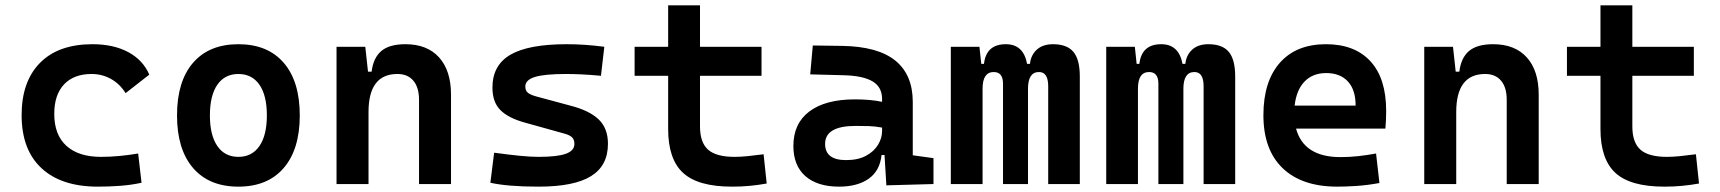

<svg xmlns="http://www.w3.org/2000/svg" viewBox="-20 -694 6485 724"><path d="M349.1 9.8Q211.4 9.8 136.5 -59.8Q61.5 -129.4 61.5 -259.8Q61.5 -386.7 130.9 -457Q200.2 -527.3 329.1 -527.3Q407.7 -527.3 463.4 -497.6Q519 -467.8 543 -412.6L453.6 -342.8Q432.1 -377.4 398.7 -396.2Q365.2 -415 325.2 -415Q258.8 -415 221.7 -376Q184.6 -336.9 184.6 -264.6Q184.6 -185.5 230.5 -144Q276.4 -102.5 360.8 -102.5Q396.5 -102.5 431.9 -106Q467.3 -109.4 501 -115.2L513.7 -4.9Q473.6 3.9 431.6 6.8Q389.6 9.8 349.1 9.8Z M878.9 9.8Q768.6 9.8 708 -60.5Q647.5 -130.9 647.5 -258.8Q647.5 -387.2 708 -457.3Q768.6 -527.3 878.9 -527.3Q989.3 -527.3 1049.8 -457.3Q1110.4 -387.2 1110.4 -258.8Q1110.4 -130.9 1049.8 -60.5Q989.3 9.8 878.9 9.8ZM878.9 -102.5Q930.2 -102.5 958.3 -143.3Q986.3 -184.1 986.3 -258.8Q986.3 -334 958.3 -374.5Q930.2 -415 878.9 -415Q827.6 -415 799.6 -374.5Q771.5 -334 771.5 -258.8Q771.5 -184.1 799.6 -143.3Q827.6 -102.5 878.9 -102.5Z M1560.1 0V-317.4Q1560.1 -364.3 1538.8 -389.6Q1517.6 -415 1478.5 -415Q1369.6 -415 1369.6 -271.5V0H1249V-517.6H1357.4L1367.7 -423.8H1381.3Q1387.7 -476.1 1418 -501.7Q1448.2 -527.3 1508.8 -527.3Q1590.8 -527.3 1635.7 -477.5Q1680.7 -427.7 1680.7 -336.9V0Z M2010.7 9.8Q1894.5 9.8 1829.1 -4.9L1843.3 -118.2Q1900.4 -110.4 1941.4 -106.4Q1982.4 -102.5 2010.7 -102.5Q2082 -102.5 2114 -114.3Q2146 -126 2146 -151.4Q2146 -168 2136.7 -176.5Q2127.4 -185.1 2107.4 -190.4L1958.5 -231.9Q1896.5 -249 1866.7 -279.1Q1836.9 -309.1 1836.9 -363.8Q1836.9 -448.2 1905 -487.8Q1973.1 -527.3 2117.2 -527.3Q2151.9 -527.3 2186.5 -524.9Q2221.2 -522.5 2258.8 -517.6L2246.1 -408.2Q2203.6 -412.1 2171.6 -413.6Q2139.6 -415 2114.3 -415Q2033.2 -415 1997.1 -403.8Q1960.9 -392.6 1960.9 -367.7Q1960.9 -351.1 1971.7 -343.3Q1982.4 -335.4 2004.9 -329.6L2129.9 -295.9Q2202.6 -277.3 2237.5 -243.7Q2272.5 -210 2272.5 -151.9Q2272.5 -69.3 2208.7 -29.8Q2145 9.8 2010.7 9.8Z M2740.2 9.8Q2612.3 9.8 2555.9 -42Q2499.5 -93.8 2499.5 -207.5V-408.2H2373V-517.6H2499.5V-673.8H2619.6V-517.6H2851.6V-408.2H2619.6V-217.3Q2619.6 -156.7 2650.1 -129.6Q2680.7 -102.5 2750 -102.5Q2772.9 -102.5 2799.3 -105.2Q2825.7 -107.9 2859.4 -112.3L2871.1 -2Q2838.4 3.9 2807.1 6.8Q2775.9 9.8 2740.2 9.8Z M3322.3 4.9 3315.4 -109.4H3304.2Q3297.9 -49.8 3255.6 -20Q3213.4 9.8 3144 9.8Q3062 9.8 3016.8 -30Q2971.7 -69.8 2971.7 -143.6Q2971.7 -228.5 3032.2 -273.9Q3092.8 -319.3 3203.6 -319.3Q3262.7 -319.3 3306.2 -310.1V-320.3Q3306.2 -365.7 3270.5 -387Q3234.9 -408.2 3164.1 -410.2L3035.2 -413.6L3044.9 -522.5L3154.3 -521Q3290 -519 3356 -465.6Q3421.9 -412.1 3421.9 -309.6V-108.4L3500 -97.7V0ZM3306.2 -212.9Q3279.8 -217.8 3256.1 -218.5Q3232.4 -219.2 3206.5 -219.2Q3091.3 -219.2 3091.3 -151.4Q3091.3 -90.3 3170.4 -90.3Q3215.8 -90.3 3245.8 -106.7Q3275.9 -123 3291 -148.2Q3306.2 -173.3 3306.2 -200.2Z M3932.6 0V-368.7Q3932.6 -422.4 3897.9 -422.4Q3856.4 -422.4 3856.4 -359.4V0H3762.2V-378.4Q3762.2 -422.4 3727.1 -422.4Q3685.1 -422.4 3685.1 -359.4V0H3565.4V-517.6H3673.3L3680.2 -453.1H3690.4Q3698.7 -527.3 3772.9 -527.3Q3839.4 -527.3 3853 -453.1H3863.8Q3867.2 -486.3 3889.6 -506.8Q3912.1 -527.3 3950.7 -527.3Q4003.4 -527.3 4027.6 -498.5Q4051.8 -469.7 4051.8 -405.3V0Z M4518.6 0V-368.7Q4518.6 -422.4 4483.9 -422.4Q4442.4 -422.4 4442.4 -359.4V0H4348.1V-378.4Q4348.1 -422.4 4313 -422.4Q4271 -422.4 4271 -359.4V0H4151.4V-517.6H4259.3L4266.1 -453.1H4276.4Q4284.7 -527.3 4358.9 -527.3Q4425.3 -527.3 4439 -453.1H4449.7Q4453.1 -486.3 4475.6 -506.8Q4498 -527.3 4536.6 -527.3Q4589.4 -527.3 4613.5 -498.5Q4637.7 -469.7 4637.7 -405.3V0Z M5022.9 9.8Q4889.2 9.8 4816.7 -59.8Q4744.1 -129.4 4744.1 -259.8Q4744.1 -386.7 4805.9 -457Q4867.7 -527.3 4980 -527.3Q5088.4 -527.3 5147.7 -462.9Q5207 -398.4 5207 -275.9Q5207 -240.7 5204.1 -209H4867.2Q4896.5 -101.6 5034.7 -101.6Q5068.8 -101.6 5101.8 -105.2Q5134.8 -108.9 5168.9 -115.2L5181.6 -3.9Q5133.3 4.9 5093.5 7.3Q5053.7 9.8 5022.9 9.8ZM4861.8 -295.9H5091.8Q5091.8 -355.5 5062.5 -387Q5033.2 -418.5 4981 -418.5Q4930.2 -418.5 4899.4 -386.7Q4868.7 -355 4861.8 -295.9Z M5661.6 0V-317.4Q5661.6 -364.3 5640.4 -389.6Q5619.1 -415 5580.1 -415Q5471.2 -415 5471.2 -271.5V0H5350.6V-517.6H5459L5469.2 -423.8H5482.9Q5489.3 -476.1 5519.5 -501.7Q5549.8 -527.3 5610.4 -527.3Q5692.4 -527.3 5737.3 -477.5Q5782.2 -427.7 5782.2 -336.9V0Z M6255.9 9.8Q6127.9 9.8 6071.5 -42Q6015.1 -93.8 6015.1 -207.5V-408.2H5888.7V-517.6H6015.1V-673.8H6135.3V-517.6H6367.2V-408.2H6135.3V-217.3Q6135.3 -156.7 6165.8 -129.6Q6196.3 -102.5 6265.6 -102.5Q6288.6 -102.5 6314.9 -105.2Q6341.3 -107.9 6375 -112.3L6386.7 -2Q6354 3.9 6322.8 6.8Q6291.5 9.8 6255.9 9.8Z"/></svg>

Font: Cascadia Code SemiBold
Style: Regular
Weight: 600
Monospace: yes
Designer: Aaron Bell
Foundry: Saja Typeworks
Version: Version 2404.023; ttfautohint (v1.8.4)